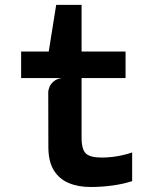

<svg xmlns="http://www.w3.org/2000/svg" viewBox="-20 -757 640 786"><path d="M351 8.5Q299.5 8.5 260.8 -8Q222 -24.5 200.2 -60Q178.5 -95.5 178 -153L177.5 -378Q177.5 -389.5 183.2 -402.5Q189 -415.5 201.5 -425.2Q214 -435 233.5 -437.5H66.5V-546H179.5L210 -737H314V-546H494V-437.5H314V-193.5Q314 -144.5 332 -128.2Q350 -112 396 -112Q417.5 -112 439.2 -114.5Q461 -117 482 -121.8Q503 -126.5 521 -133V-15.5Q486.5 -4 442 2.2Q397.5 8.5 351 8.5Z"/></svg>

Font: Spline Sans Mono SemiBold
Style: Regular
Weight: 600
Monospace: yes
Version: Version 1.004